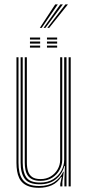

<svg xmlns="http://www.w3.org/2000/svg" viewBox="-20 -866 409 892"><path d="M160.8 6.5Q135.5 6.5 117.5 0.9Q99.5 -4.8 87.6 -14.9Q75.8 -25 69 -39.4Q62.2 -53.8 59.4 -71.4Q56.5 -89 56.5 -109.5V-600H66V-110Q66 -86 70.2 -66.2Q74.5 -46.5 85.1 -32Q95.8 -17.5 114.5 -9.6Q133.2 -1.8 162.5 -1.8Q204.5 -1.8 232.4 -20.2Q260.2 -38.8 273.8 -68.2H276.2L269.8 -19.8V0H260V-12L266.8 -44H264.2Q247 -17 220.2 -5.2Q193.5 6.5 160.8 6.5ZM298.8 0V-600H308.5V0ZM168 -25.8Q145.8 -25.8 131.5 -32.2Q117.2 -38.8 109.2 -50.2Q101.2 -61.8 98.1 -77.4Q95 -93 95 -111V-600H104.8V-111Q104.8 -88 110.2 -70.6Q115.8 -53.2 129.5 -43.6Q143.2 -34 168.5 -34Q195.2 -34 215.8 -46.5Q236.2 -59 247.9 -79.5Q259.5 -100 259.5 -123.2V-600H269.2V-123.5Q269.2 -99.8 257.2 -77.4Q245.2 -55 222.6 -40.4Q200 -25.8 168 -25.8ZM164.5 -9.8Q114 -9.8 94.9 -35.6Q75.8 -61.5 75.8 -110.2V-600H85.5V-110.5Q85.5 -67.5 102.1 -42.6Q118.8 -17.8 166.2 -17.8Q201.8 -17.8 226.8 -33.2Q251.8 -48.8 265 -73.1Q278.2 -97.5 278.2 -123.5V-600H289V0H279.2V-32L281.5 -94.8H279Q268.8 -56.8 239.2 -33.1Q209.8 -9.5 164.5 -9.8ZM198.2 -682.2V-691.5H245.5V-682.2ZM119.2 -645V-654.2H166.5V-645ZM119.2 -663.5V-673H166.5V-663.5ZM119.2 -682.2V-691.5H166.5V-682.2ZM198.2 -645V-654.2H245.5V-645ZM198.2 -663.5V-673H245.5V-663.5ZM165 -736.5 236.5 -845.5H248.5L173.8 -736.5ZM199.8 -736.5 283.8 -845.5H295.5L208.5 -736.5ZM182.5 -736.5 260.2 -845.5H272L191 -736.5Z"/></svg>

Font: Big Shoulders Inline Text Thin ExtraLight
Style: Regular
Weight: 250
Version: Version 2.002